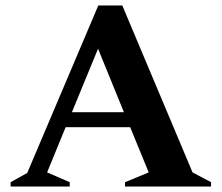

<svg xmlns="http://www.w3.org/2000/svg" viewBox="-20 -685 814 705"><path d="M19 0V-16L80 -50L341 -665H429L687 -52L755 -16V0H439V-16L526 -52L458 -218H221L153 -52L236 -16V0ZM244 -273H435L340 -506Z"/></svg>

Font: Spectral
Style: Bold
Weight: 700
Designer: Jean-Baptiste Levee
Foundry: Production Type
Version: Version 2.001